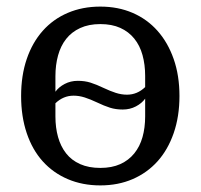

<svg xmlns="http://www.w3.org/2000/svg" viewBox="-20 -550 608 582"><path d="M284 -41Q319 -41 344.5 -52.5Q370 -64 387 -85Q404 -106 412 -134.5Q420 -163 420 -197V-251Q410 -237 392 -227.5Q374 -218 352 -218Q331 -218 313.5 -223.5Q296 -229 273 -240Q254 -249 237 -254.5Q220 -260 203 -260Q172 -260 148 -237V-197Q148 -163 156 -134.5Q164 -106 180.5 -85Q197 -64 223 -52.5Q249 -41 284 -41ZM148 -272Q158 -286 176 -295.5Q194 -305 216 -305Q237 -305 254.5 -299.5Q272 -294 295 -283Q314 -274 331 -268.5Q348 -263 365 -263Q396 -263 420 -286V-320Q420 -354 412 -383Q404 -412 387 -433Q370 -454 344.5 -465.5Q319 -477 284 -477Q249 -477 223 -465Q197 -453 180.5 -432Q164 -411 156 -382Q148 -353 148 -319ZM284 12Q230 12 185.5 -7Q141 -26 109.5 -61Q78 -96 61 -146.5Q44 -197 44 -259Q44 -321 61 -371Q78 -421 109.5 -456.5Q141 -492 185.5 -511Q230 -530 284 -530Q338 -530 382 -511Q426 -492 457.5 -456.5Q489 -421 506.5 -371Q524 -321 524 -259Q524 -197 506.5 -146.5Q489 -96 457.5 -61Q426 -26 382 -7Q338 12 284 12Z"/></svg>

Font: IBM Plex Serif Text
Style: Regular
Weight: 450
Designer: Mike Abbink, Paul van der Laan, Pieter van Rosmalen
Foundry: Bold Monday
Version: Version 3.001